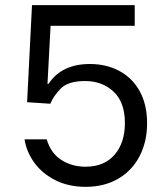

<svg xmlns="http://www.w3.org/2000/svg" viewBox="-20 -720 644 744"><path d="M75 -180H161Q177 -126 218 -100Q259 -74 311 -74Q384 -74 424 -120.5Q464 -167 464 -243Q464 -324 420 -365Q376 -406 310 -406Q243 -406 214.5 -376Q186 -346 175 -318L85 -324L104 -700H502V-620H176L164 -395H168Q219 -472 328 -472Q393 -472 443.5 -444.5Q494 -417 522 -365.5Q550 -314 550 -242Q550 -172 521.5 -116Q493 -60 439 -28Q385 4 312 4Q245 4 194 -22Q143 -48 113 -89.5Q83 -131 75 -180Z"/></svg>

Font: Be Vietnam
Style: Regular
Weight: 400
Designer: Gabriel Lam
Foundry: TypeRant
Version: Version 4.000